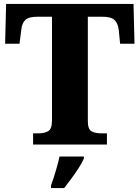

<svg xmlns="http://www.w3.org/2000/svg" viewBox="-20 -734 709 975"><path d="M148 0V-57H178Q207 -57 225.5 -68.5Q244 -80 244 -122V-649H170Q125 -649 108 -632Q91 -615 88 -582L79 -512H6L11 -714H658L663 -512H590L583 -582Q579 -615 562 -632Q545 -649 500 -649H426V-120Q426 -78 444.5 -67.5Q463 -57 492 -57H523V0ZM239 208Q246 189 254.5 162.5Q263 136 270.5 109Q278 82 282 61H406V71Q397 92 380 118.5Q363 145 343 172Q323 199 306 221H239Z"/></svg>

Font: Noto Serif Sinhala ExtraBold
Style: Regular
Weight: 800
Designer: Jelle Bosma - Monotype Design Team
Foundry: Monotype Imaging Inc.
Version: Version 2.007; ttfautohint (v1.8.4.7-5d5b)